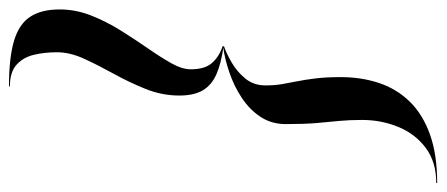

<svg xmlns="http://www.w3.org/2000/svg" viewBox="-336 -524 970 417"><g transform="rotate(-90 148.5 -315.0)"><path d="M-40 150V148Q6 148 36.5 125Q67 102 82 65.2Q97 28.5 97 -13Q97 -41 94.8 -63.5Q92.5 -86 90.2 -112.5Q88 -139 88 -179Q88 -210 103.8 -233.8Q119.5 -257.5 144.8 -274.2Q170 -291 199.8 -301.2Q229.5 -311.5 257 -315V-313Q242 -308 222 -296.5Q202 -285 187 -266.8Q172 -248.5 172 -223Q172 -203 174.8 -187Q177.5 -171 181 -153.8Q184.5 -136.5 187.2 -114Q190 -91.5 190 -59Q190 -14.5 177.2 23.8Q164.5 62 137 90.2Q109.5 118.5 65.8 134.2Q22 150 -40 150ZM257 -314Q220 -319 196.2 -329.5Q172.5 -340 161.2 -359.2Q150 -378.5 150 -410Q150 -447.5 164.2 -483Q178.5 -518.5 197 -552Q215.5 -585.5 229.8 -616.5Q244 -647.5 244 -676Q244 -702.5 238.5 -725.8Q233 -749 217 -763.5Q201 -778 170 -778V-780Q232.5 -780 269 -769Q305.5 -758 321.2 -733.8Q337 -709.5 337 -670Q337 -635 323.8 -601.5Q310.5 -568 291.2 -537.2Q272 -506.5 252.8 -478.8Q233.5 -451 220.2 -427.5Q207 -404 207 -385Q207 -354.5 220.8 -339Q234.5 -323.5 257 -316Z"/></g></svg>

Font: Bodoni Moda 96pt
Style: Italic
Weight: 400
Italic angle: -13°
Version: Version 2.004